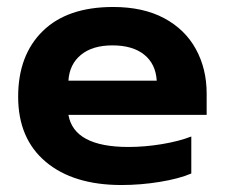

<svg xmlns="http://www.w3.org/2000/svg" viewBox="-20 -515 644 550"><path d="M32 -238Q32 -357 102.5 -426Q173 -495 304 -495Q390 -495 450 -463Q510 -431 541 -374.5Q572 -318 572 -247V-186H176Q192 -94 348 -94Q394 -94 443 -102Q492 -110 528 -124V-18Q493 -3 438 6Q383 15 328 15Q190 15 111 -51.5Q32 -118 32 -238ZM429 -284Q426 -332 393 -358.5Q360 -385 302 -385Q245 -385 212 -358Q179 -331 176 -284Z"/></svg>

Font: Prompt SemiBold
Style: Regular
Weight: 600
Designer: Katatrad Team
Foundry: CadsonDemak
Version: Version 1.001